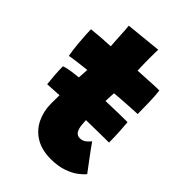

<svg xmlns="http://www.w3.org/2000/svg" viewBox="-229 -810 931 931"><g transform="rotate(45 236.0 -345.0)"><path d="M441 -230Q422.5 -230 385.8 -229.5Q349 -229 301.8 -228.2Q254.5 -227.5 204.5 -226Q154.5 -224.5 108.8 -222.5Q63 -220.5 29 -218Q25.5 -250.5 23.5 -278.2Q21.5 -306 21.5 -333.5Q40 -341 80.8 -346.2Q121.5 -351.5 173 -355Q224.5 -358.5 276.5 -360.2Q328.5 -362 370.8 -362.8Q413 -363.5 434.5 -363.5Q436 -349 438.5 -309.8Q441 -270.5 441 -230ZM474.5 -47Q463.5 -32.5 440.2 -15.2Q417 2 381.5 14.2Q346 26.5 298.5 26.5Q235 26.5 192.8 0.5Q150.5 -25.5 129.5 -69.5Q108.5 -113.5 108.5 -167Q108.5 -196.5 109.2 -226Q110 -255.5 111 -282.8Q112 -310 113.2 -333.8Q114.5 -357.5 115.8 -375.5Q117 -393.5 117.5 -404.5Q85 -401 52.8 -396.8Q20.5 -392.5 6 -389.5Q-0.5 -425.5 -3.8 -462Q-7 -498.5 -8.2 -524.8Q-9.5 -551 -9.5 -556.5Q20 -560 50.2 -562.2Q80.5 -564.5 117 -566Q116 -573 114.8 -596.2Q113.5 -619.5 112.5 -636.5Q112 -653.5 110.5 -671.2Q109 -689 108 -698.5L291.5 -717Q291 -712 290.8 -694Q290.5 -676 290.5 -651Q290.5 -635.5 291 -616Q291.5 -596.5 292.5 -574.5Q310 -575.5 332.2 -576.8Q354.5 -578 367 -578.5Q386.5 -580 400.2 -580.5Q414 -581 422.8 -581Q431.5 -581 435 -581Q439 -550.5 440.2 -506Q441.5 -461.5 441.5 -426Q436.5 -426 410 -424.5Q383.5 -423 358.5 -421.5Q341.5 -420.5 320.2 -418.8Q299 -417 289 -416Q288.5 -407 287.8 -393.5Q287 -380 286.5 -363.2Q286 -346.5 285.5 -327.8Q285 -309 284.8 -290.2Q284.5 -271.5 284.5 -254Q284.5 -220 287.2 -195.5Q290 -171 299 -157.8Q308 -144.5 327 -144.5Q339 -144.5 348.5 -149.5Q358 -154.5 365.5 -161.8Q373 -169 379 -176.5Q387 -164.5 401 -145.5Q415 -126.5 430.2 -106Q445.5 -85.5 457.8 -69.2Q470 -53 474.5 -47Z"/></g></svg>

Font: Grandstander Thin Black
Style: Regular
Weight: 900
Version: Version 1.200